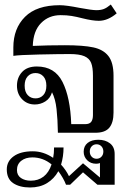

<svg xmlns="http://www.w3.org/2000/svg" viewBox="-20 -587 584 849"><path d="M288 -348Q241 -348 152.5 -346Q64 -344 39 -340V-377Q39 -461 90.5 -512.5Q142 -564 244 -564Q273 -564 333 -552Q387 -542 406 -542Q425 -542 438.5 -547Q452 -552 470 -567L496 -528Q457 -495 417 -495Q389 -495 345 -506Q318 -513 296.5 -516.5Q275 -520 248 -520Q196 -520 161.5 -485Q127 -450 125 -384Q191 -387 267 -387Q348 -387 392.5 -377.5Q437 -368 459.5 -339Q482 -310 482 -252V-89Q482 -45 463.5 -22.5Q445 0 402 0H236Q235 -60 230 -105Q225 -150 210 -179Q202 -152 180.5 -138.5Q159 -125 134 -125Q100 -125 77.5 -148.5Q55 -172 55 -208Q55 -244 77.5 -268.5Q100 -293 143 -293Q222 -293 256.5 -224.5Q291 -156 295 -38H356Q376 -38 383.5 -48.5Q391 -59 391 -78V-252Q391 -289 383 -309Q375 -329 353 -338.5Q331 -348 288 -348ZM185 -208Q185 -235 171.5 -249.5Q158 -264 137 -264Q116 -264 102.5 -249.5Q89 -235 89 -208Q89 -181 102.5 -166.5Q116 -152 137 -152Q158 -152 171.5 -166.5Q185 -181 185 -208ZM487 94V230H411L347 175L290 230H272Q261 201 238 170Q219 204 187.5 223Q156 242 113 242Q67 242 38.5 223Q10 204 10 162Q10 126 40.5 104Q71 82 125 82Q172 82 215 111Q219 92 219 65H261Q261 105 250 141Q272 165 285 192L347 135L422 198V134Q415 137 405 137Q381 137 365.5 121.5Q350 106 350 84Q350 59 367.5 45Q385 31 415 31Q446 31 466.5 47Q487 63 487 94ZM437 83Q437 69 428.5 60Q420 51 407 51Q394 51 385.5 60Q377 69 377 83Q377 97 385.5 106Q394 115 407 115Q420 115 428.5 106Q437 97 437 83ZM208 140Q170 109 123 109Q93 109 74 124Q55 139 55 165Q55 188 72.5 200Q90 212 116 212Q149 212 172.5 194Q196 176 208 140Z"/></svg>

Font: Trirong
Style: Regular
Weight: 400
Designer: Katatrad Team
Foundry: CadsonDemak
Version: Version 1.001